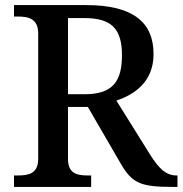

<svg xmlns="http://www.w3.org/2000/svg" viewBox="-20 -734 717 754"><path d="M35 0H338V-45H323C282 -45 247 -53 247 -110V-314H325L455 -90C499 -14 534 0 657 0H677V-45H673C632 -45 604 -72 570 -126L437 -339C509 -363 583 -413 583 -522C583 -648 500 -714 319 -714H35V-669H52C92 -669 130 -660 130 -603V-110C130 -53 93 -45 52 -45H35ZM313 -364H247V-663H311C417 -663 459 -622 459 -517C459 -415 423 -364 313 -364Z"/></svg>

Font: Noto Serif Devanagari Medium
Style: Regular
Weight: 500
Designer: Universal Thirst, Indian Type Foundry and the Monotype Design Team
Foundry: Monotype Imaging Inc.
Version: Version 2.004